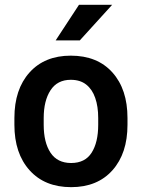

<svg xmlns="http://www.w3.org/2000/svg" viewBox="-20 -770 593 800"><path d="M309.1 -750H447.3L312.5 -601.6H211.9ZM40 -278.3Q40 -397.9 103 -468Q166 -538.1 274.9 -538.1Q385.7 -538.1 448.5 -468Q511.2 -397.9 511.2 -278.3V-250Q511.2 -130.9 448.5 -60.5Q385.7 9.8 276.4 9.8Q166.5 9.8 103.3 -60.5Q40 -130.9 40 -250ZM162.1 -250Q162.1 -176.8 190.4 -133.8Q218.8 -90.8 276.4 -90.8Q334.5 -90.8 361.8 -133.8Q389.2 -176.8 389.2 -250V-278.3Q389.2 -326.2 376.7 -362.1Q364.3 -397.9 339.1 -417.7Q314 -437.5 274.9 -437.5Q218.8 -437.5 190.4 -393.8Q162.1 -350.1 162.1 -278.3Z"/></svg>

Font: Robert Sans
Style: Bold
Weight: 700
Designer: Christian Robertson (extended by Adam Twardoch)
Foundry: Google
Version: Version 12.135;April 2, 2019;FontCreator 11.5.0.2425 64-bit;